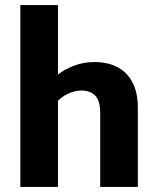

<svg xmlns="http://www.w3.org/2000/svg" viewBox="-20 -735 621 755"><path d="M208 0H60V-715H208V-442Q235 -463 272 -477Q309 -491 351 -491Q395 -491 427 -478Q459 -465 480 -441.5Q501 -418 511.5 -386Q522 -354 522 -315V0H374V-291Q374 -339 354.5 -359Q335 -379 300 -379Q276 -379 251 -368Q226 -357 208 -339Z"/></svg>

Font: Mukta ExtraBold
Style: Regular
Weight: 800
Designer: Girish Dalvi and Yashodeep Gholap
Foundry: Ek Type
Version: Version 2.538;PS 1.002;hotconv 16.6.51;makeotf.lib2.5.65220;